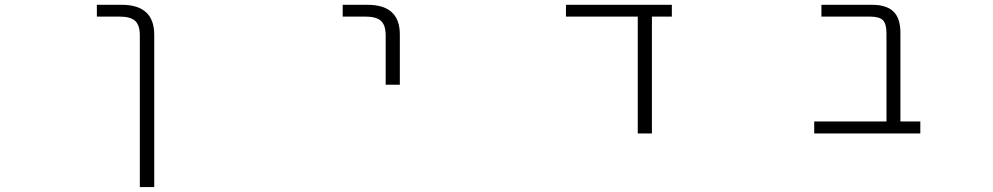

<svg xmlns="http://www.w3.org/2000/svg" viewBox="-20 -542 4040 781"><path d="M374 -474.6V-522.5H474.6Q606.4 -522.5 607.4 -402.3V218.8H548.8V-398.4Q548.8 -439.5 529.8 -457Q510.7 -474.6 464.8 -474.6Z M1374 -474.6V-522.5H1474.6Q1606.4 -522.5 1606.4 -402.3V-197.3H1548.8V-398.4Q1548.8 -439.5 1529.8 -457Q1510.7 -474.6 1464.8 -474.6Z M2631.8 1H2574.2V-474.6H2282.2V-522.5H2712.9V-474.6H2631.8Z M3585.9 -406.2Q3585.9 -445.3 3571.3 -460Q3556.6 -474.6 3516.6 -474.6H3321.3V-522.5H3527.3Q3585.9 -522.5 3614.3 -495.1Q3642.6 -467.8 3642.6 -409.2V-47.9H3723.6V1H3292V-47.9H3585.9Z"/></svg>

Font: Gen Shin Gothic Monospace Light
Style: Regular
Weight: 300
Designer: [Source Han Sans]
Ryoko NISHIZUKA  (kana & ideographs); Paul D. Hunt (Latin, Greek & Cyrillic); Wenlong ZHANG  (bopomofo
Version: Version 1.002.20150607